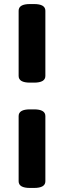

<svg xmlns="http://www.w3.org/2000/svg" viewBox="-20 -790 315 948"><path d="M128 -382Q72 -382 72 -415V-737Q72 -770 128 -770H148Q204 -770 204 -737V-415Q204 -382 148 -382ZM128 138Q72 138 72 105V-217Q72 -250 128 -250H148Q204 -250 204 -217V105Q204 138 148 138Z"/></svg>

Font: Asap Semi Expanded ExtraBold
Style: Regular
Weight: 800
Width: 6
Designer: Pablo Cosgaya
Foundry: Omnibus-Type
Version: Version 3.001; ttfautohint (v1.8.4.7-5d5b)